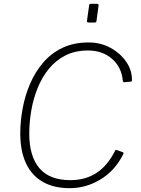

<svg xmlns="http://www.w3.org/2000/svg" viewBox="-20 -974 735 1004"><path d="M444 -752Q506 -752 557.5 -724Q609 -696 640 -651Q671 -606 670 -554Q670 -547 663 -547L629 -544Q623 -544 622 -554Q615 -624 565 -667Q515 -710 440 -710Q373 -710 322 -684Q271 -658 235 -613.5Q199 -569 176.5 -513Q154 -457 143.5 -395.5Q133 -334 133 -275Q133 -157 186 -94.5Q239 -32 348 -32Q427 -32 485 -70Q543 -108 583 -188Q585 -192 592 -189L622 -178Q628 -176 625 -169Q609 -136 587 -108Q565 -80 538 -58.5Q511 -37 479.5 -21.5Q448 -6 414 2Q380 10 344 10Q261 10 203 -23.5Q145 -57 115.5 -121Q86 -185 86 -276Q86 -340 98.5 -407.5Q111 -475 137.5 -536.5Q164 -598 206 -647Q248 -696 307 -724Q366 -752 444 -752ZM495 -943 485 -867Q484 -860 482 -858Q480 -856 472 -856H445Q438 -856 436 -858.5Q434 -861 435 -867L446 -945Q447 -951 448.5 -952.5Q450 -954 455 -954H487Q492 -954 494.5 -951.5Q497 -949 495 -943Z"/></svg>

Font: Libre Franklin Thin Thin
Style: Italic
Weight: 250
Italic angle: -8°
Version: Version 3.000